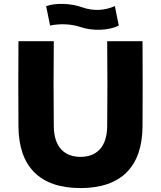

<svg xmlns="http://www.w3.org/2000/svg" viewBox="-20 -943 820 978"><path d="M254 -733H74C73 -529 73 -494 74 -300C75 -95 182 15 390 15C598 15 705 -95 706 -300C707 -494 707 -529 706 -733H526C527 -529 528 -494 526 -300C525 -192 470 -144 390 -144C310 -144 255 -192 254 -300C252 -494 253 -529 254 -733ZM215 -912 235 -813C284 -823 341 -822 391 -805C449 -785 534 -786 585 -813L565 -912C514 -889 455 -886 401 -905C340 -927 264 -929 215 -912Z"/></svg>

Font: Kreadon Extra Bold
Style: Regular
Weight: 800
Designer: kohakuno
Foundry: StudioGnu
Version: Version 1.000;Glyphs 3.1.2 (3151)